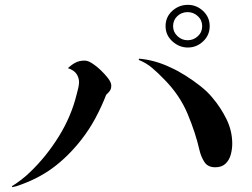

<svg xmlns="http://www.w3.org/2000/svg" viewBox="-20 -793 1040 792"><path d="M814 -685Q814 -710 796 -726.5Q778 -743 754 -743Q729 -743 711.5 -726.5Q694 -710 694 -685Q694 -661 712 -644Q730 -627 754 -627Q778 -627 796 -643.5Q814 -660 814 -685ZM439 -440Q439 -427 433.5 -419Q428 -411 418 -402Q399 -353 373.5 -305.5Q348 -258 315 -216Q260 -146 196.5 -99.5Q133 -53 48 -25Q45 -24 39.5 -23Q34 -22 31 -21L29 -25Q43 -33 65.5 -50Q88 -67 104 -83Q171 -147 222.5 -230Q274 -313 296 -403Q299 -414 302.5 -428.5Q306 -443 306 -454Q306 -472 296 -487.5Q286 -503 260 -512Q275 -526 291 -534.5Q307 -543 328 -543Q339 -543 349 -538Q359 -533 367 -527Q378 -520 395 -504Q412 -488 425.5 -470.5Q439 -453 439 -440ZM938 -200Q938 -178 932 -155.5Q926 -133 910.5 -118Q895 -103 868 -103Q837 -103 823 -125Q809 -147 803 -173Q787 -244 754 -323Q721 -402 656 -467Q632 -492 608 -512.5Q584 -533 552 -546L554 -551Q621 -545 685 -514Q712 -502 744 -482Q776 -462 806.5 -438Q837 -414 857 -389Q891 -349 914.5 -301Q938 -253 938 -200ZM845 -685Q845 -648 818 -622.5Q791 -597 755 -597Q719 -597 691 -622.5Q663 -648 663 -685Q663 -723 690.5 -748Q718 -773 755 -773Q791 -773 818 -747.5Q845 -722 845 -685Z"/></svg>

Font: Kaisei Tokumin Medium
Style: Regular
Weight: 500
Designer: Font-Kai, 金井和夫
Foundry: KAZUO KANAI
Version: Version 5.003